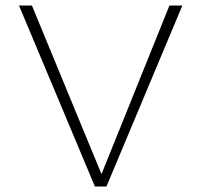

<svg xmlns="http://www.w3.org/2000/svg" viewBox="-20 -678 732 698"><path d="M596 -658H643L367 0H325L49 -658H96L349 -45Z"/></svg>

Font: EauTestText Light
Style: Regular
Weight: 300
Designer: Christian Thalmann (Catharsis Fonts)
Version: Version 0.001;PS 000.001;hotconv 1.0.88;makeotf.lib2.5.64775